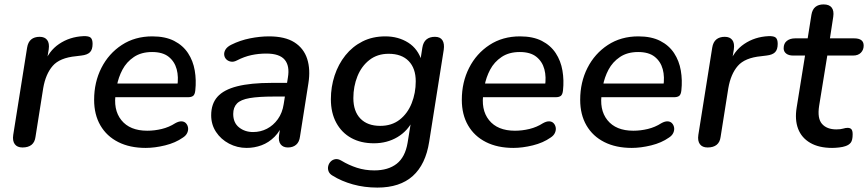

<svg xmlns="http://www.w3.org/2000/svg" viewBox="-20 -662 3938 871"><path d="M82 7Q58 7 47 -8Q36 -23 40 -50L103 -446Q107 -471 121.5 -483Q136 -495 160 -495Q183 -495 194 -480.5Q205 -466 201 -438L190 -371H180Q200 -430 248 -462.5Q296 -495 358 -498Q383 -499 391.5 -491Q400 -483 400 -463Q400 -437 388 -425Q376 -413 349 -410L325 -407Q251 -400 219 -363Q187 -326 176 -262L141 -41Q138 -17 123 -5Q108 7 82 7Z M641 9Q569 9 516.5 -17.5Q464 -44 435.5 -93Q407 -142 407 -209Q407 -289 440 -354Q473 -419 532.5 -458Q592 -497 671 -497Q730 -497 770 -476.5Q810 -456 833 -421Q856 -386 863.5 -342Q871 -298 866 -252Q864 -233 856 -227Q848 -221 833 -221H487L495 -283H802L784 -269Q791 -313 781.5 -348Q772 -383 745 -404.5Q718 -426 670 -426Q621 -426 587.5 -403.5Q554 -381 535.5 -346Q517 -311 510 -272L506 -245Q492 -165 530.5 -117Q569 -69 648 -69Q681 -69 714 -77Q747 -85 775 -103Q791 -112 803.5 -111.5Q816 -111 823.5 -103Q831 -95 833 -83.5Q835 -72 829.5 -59.5Q824 -47 810 -38Q776 -14 729 -2.5Q682 9 641 9Z M1099 9Q1056 9 1019 -10.5Q982 -30 960 -63.5Q938 -97 938 -139Q938 -191 966.5 -223Q995 -255 1056 -270.5Q1117 -286 1213 -286H1293L1284 -224H1222Q1153 -224 1112.5 -217Q1072 -210 1055 -192.5Q1038 -175 1038 -145Q1038 -105 1064.5 -84Q1091 -63 1128 -63Q1162 -63 1191 -78Q1220 -93 1240.5 -121.5Q1261 -150 1267 -190L1286 -310Q1295 -363 1271.5 -391Q1248 -419 1188 -419Q1153 -419 1120.5 -412Q1088 -405 1055 -388Q1040 -380 1027 -382.5Q1014 -385 1006 -393.5Q998 -402 997 -414Q996 -426 1003.5 -438Q1011 -450 1029 -459Q1069 -479 1114 -488Q1159 -497 1200 -497Q1273 -497 1315.5 -470Q1358 -443 1373.5 -395Q1389 -347 1379 -284L1341 -43Q1338 -18 1323.5 -5.5Q1309 7 1286 7Q1264 7 1253 -7.5Q1242 -22 1246 -49L1257 -122L1265 -107Q1252 -68 1225.5 -41.5Q1199 -15 1166.5 -3Q1134 9 1099 9Z M1692 189Q1633 189 1581 174.5Q1529 160 1489 135Q1475 127 1470.5 115Q1466 103 1469 91Q1472 79 1480.5 70.5Q1489 62 1501.5 60Q1514 58 1529 67Q1562 87 1599 99Q1636 111 1678 111Q1741 111 1779.5 81Q1818 51 1829 -14L1846 -119L1854 -118Q1830 -68 1783 -40Q1736 -12 1676 -12Q1617 -12 1573.5 -36Q1530 -60 1505.5 -105Q1481 -150 1481 -212Q1481 -268 1498 -319.5Q1515 -371 1547 -411Q1579 -451 1624.5 -474Q1670 -497 1728 -497Q1787 -497 1832 -468.5Q1877 -440 1894 -383L1883 -363L1896 -446Q1900 -471 1914.5 -483Q1929 -495 1953 -495Q1977 -495 1987 -479.5Q1997 -464 1993 -436L1927 -19Q1911 84 1852.5 136.5Q1794 189 1692 189ZM1705 -91Q1757 -91 1793 -119Q1829 -147 1847.5 -193.5Q1866 -240 1866 -293Q1866 -352 1834 -385Q1802 -418 1743 -418Q1692 -418 1656 -390Q1620 -362 1601.5 -316Q1583 -270 1583 -217Q1583 -157 1615 -124Q1647 -91 1705 -91Z M2309 9Q2237 9 2184.5 -17.5Q2132 -44 2103.5 -93Q2075 -142 2075 -209Q2075 -289 2108 -354Q2141 -419 2200.5 -458Q2260 -497 2339 -497Q2398 -497 2438 -476.5Q2478 -456 2501 -421Q2524 -386 2531.5 -342Q2539 -298 2534 -252Q2532 -233 2524 -227Q2516 -221 2501 -221H2155L2163 -283H2470L2452 -269Q2459 -313 2449.5 -348Q2440 -383 2413 -404.5Q2386 -426 2338 -426Q2289 -426 2255.5 -403.5Q2222 -381 2203.5 -346Q2185 -311 2178 -272L2174 -245Q2160 -165 2198.5 -117Q2237 -69 2316 -69Q2349 -69 2382 -77Q2415 -85 2443 -103Q2459 -112 2471.5 -111.5Q2484 -111 2491.5 -103Q2499 -95 2501 -83.5Q2503 -72 2497.5 -59.5Q2492 -47 2478 -38Q2444 -14 2397 -2.5Q2350 9 2309 9Z M2846 9Q2774 9 2721.5 -17.5Q2669 -44 2640.5 -93Q2612 -142 2612 -209Q2612 -289 2645 -354Q2678 -419 2737.5 -458Q2797 -497 2876 -497Q2935 -497 2975 -476.5Q3015 -456 3038 -421Q3061 -386 3068.5 -342Q3076 -298 3071 -252Q3069 -233 3061 -227Q3053 -221 3038 -221H2692L2700 -283H3007L2989 -269Q2996 -313 2986.5 -348Q2977 -383 2950 -404.5Q2923 -426 2875 -426Q2826 -426 2792.5 -403.5Q2759 -381 2740.5 -346Q2722 -311 2715 -272L2711 -245Q2697 -165 2735.5 -117Q2774 -69 2853 -69Q2886 -69 2919 -77Q2952 -85 2980 -103Q2996 -112 3008.5 -111.5Q3021 -111 3028.5 -103Q3036 -95 3038 -83.5Q3040 -72 3034.5 -59.5Q3029 -47 3015 -38Q2981 -14 2934 -2.5Q2887 9 2846 9Z M3190 7Q3166 7 3155 -8Q3144 -23 3148 -50L3211 -446Q3215 -471 3229.5 -483Q3244 -495 3268 -495Q3291 -495 3302 -480.5Q3313 -466 3309 -438L3298 -371H3288Q3308 -430 3356 -462.5Q3404 -495 3466 -498Q3491 -499 3499.5 -491Q3508 -483 3508 -463Q3508 -437 3496 -425Q3484 -413 3457 -410L3433 -407Q3359 -400 3327 -363Q3295 -326 3284 -262L3249 -41Q3246 -17 3231 -5Q3216 7 3190 7Z M3755 9Q3695 9 3655.5 -14Q3616 -37 3600.5 -78Q3585 -119 3594 -174L3632 -410H3578Q3558 -410 3546.5 -419Q3535 -428 3535 -443Q3535 -465 3549.5 -476.5Q3564 -488 3587 -488H3644L3661 -595Q3665 -619 3679 -630.5Q3693 -642 3716 -642Q3742 -642 3753 -627.5Q3764 -613 3760 -586L3745 -488H3855Q3876 -488 3887 -480Q3898 -472 3898 -455Q3898 -436 3885.5 -423Q3873 -410 3850 -410H3733L3696 -182Q3687 -125 3709 -100Q3731 -75 3774 -75Q3793 -75 3804.5 -78.5Q3816 -82 3825 -82Q3837 -82 3842.5 -75.5Q3848 -69 3848 -53Q3848 -26 3839.5 -15Q3831 -4 3815 1Q3804 5 3786.5 7Q3769 9 3755 9Z"/></svg>

Font: Nunito ExtraLight SemiBold
Style: Italic
Weight: 600
Italic angle: -9°
Version: Version 3.602